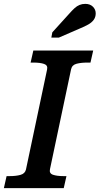

<svg xmlns="http://www.w3.org/2000/svg" viewBox="-44 -971 514 991"><path d="M90 -96 199 -612Q204 -634 183.5 -641Q163 -648 129 -648H114L128 -710H437L423 -648H407Q375 -648 351.5 -642Q328 -636 323 -614L214 -98Q209 -76 229.5 -69Q250 -62 284 -62H299L285 0H-24L-10 -62H6Q39 -62 62 -68.5Q85 -75 90 -96ZM313 -900Q328 -917 340.5 -928.5Q353 -940 366.5 -945.5Q380 -951 396 -951Q421 -951 435.5 -936.5Q450 -922 450 -902Q450 -883 440 -869Q430 -855 411.5 -844.5Q393 -834 366 -823L260 -777H221L226 -804Z"/></svg>

Font: Roboto Serif 20pt Medium
Style: Italic
Weight: 500
Italic angle: -10°
Version: Version 1.008